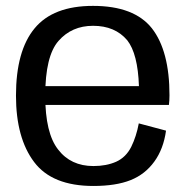

<svg xmlns="http://www.w3.org/2000/svg" viewBox="-20 -618 639 643"><path d="M292.8 4.8V-61.9Q217 -61.9 174.5 -117.4Q131.5 -172.1 131.5 -297.5Q131.5 -430.2 175.8 -480.8Q220.2 -531.6 291.7 -531.6Q365.1 -531.6 406 -483.3Q441.6 -438.3 445.3 -329.6H120.6V-266.6H545.7Q547.6 -281.7 547.6 -299Q547.6 -447.6 488.7 -523.2Q429.2 -598.3 291.5 -598.3Q158 -598.3 96 -523.2Q33.5 -448 33.5 -297.7Q33.5 -155.6 94.5 -75.1Q154.8 4.8 292.8 4.8ZM292.8 -61.9V4.8Q368.2 4.8 417.2 -14.7Q466 -34.1 497 -77.1Q527.6 -119.4 536 -180.5L444.8 -204.8Q436.7 -161.2 419.4 -126Q401.6 -91 368.9 -76.3Q336.3 -61.9 292.8 -61.9Z"/></svg>

Font: Anybody Thin
Style: Regular
Weight: 100
Designer: Tyler Finck
Foundry: Etcetera Type Company
Version: Version 1.114;gftools[0.9.25]